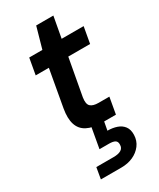

<svg xmlns="http://www.w3.org/2000/svg" viewBox="-223 -703 860 1036"><g transform="rotate(-30 207.0 -185.0)"><path d="M239 0Q182 0 147 -18.5Q112 -37 100 -75Q88 -113 98 -170L139 -400H57L75 -501H157L194 -632H301L277 -501H414L396 -400H260L218 -170Q212 -131 227 -116.5Q242 -102 277 -102H344L326 0ZM81 262 93 192H201Q231 192 247.5 182Q264 172 264 151Q265 132 253 124.5Q241 117 215 117H156L178 -7H254L243 52Q275 52 301 61Q327 70 342 90Q357 110 356 143Q355 179 334.5 206Q314 233 281.5 247.5Q249 262 209 262Z"/></g></svg>

Font: DM Sans 18pt SemiBold
Style: Italic
Weight: 600
Italic angle: -10°
Designer: Colophon Foundry, Jonny Pinhorn
Foundry: Colophon Foundry
Version: Version 4.004;gftools[0.9.30]